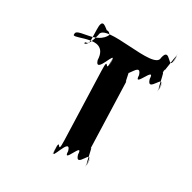

<svg xmlns="http://www.w3.org/2000/svg" viewBox="-113 -765 847 846"><g transform="rotate(20 311.0 -342.5)"><path d="M202 -563C222 -563 273 -561 263 -493C271 -425 331 -570 323 -510C313 -442 331 -580 321 -512C310 -434 307 -541 295 -455L246 -110C234 -24 231 -133 220 -54C210 14 231 -120 221 -52C213 7 271 -140 278 -72C268 -4 334 -140 324 -72C331 -4 386 -131 375 -52C365 16 388 -122 378 -54C370 5 373 -160 366 -110L415 -455C408 -404 413 -572 405 -512C395 -444 413 -578 403 -510C392 -432 449 -561 457 -493C447 -425 517 -561 507 -493C514 -425 571 -551 560 -472C550 -404 573 -543 563 -475C555 -416 557 -580 550 -530L555 -560C548 -510 591 -675 583 -616C573 -548 591 -686 581 -618C570 -539 549 -666 522 -598C512 -530 238 -666 228 -598C200 -530 174 -538 185 -548C205 -548 203 -548 213 -616C221 -675 239 -648 256 -630C276 -630 273 -601 275 -618C275 -617 259 -580 188 -580C128 -580 128 -577 126 -560C134 -553 164 -563 202 -563Z"/></g></svg>

Font: Hussar Przerywany
Style: Obl
Weight: 400
Foundry: Cannot Into Space Fonts
Version: Version 0.982